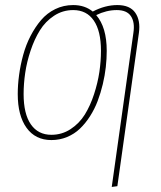

<svg xmlns="http://www.w3.org/2000/svg" viewBox="-20 -549 643 766"><path d="M448.2 -528.8Q498.5 -528.8 519.8 -498Q541 -467.3 534.2 -418L448.2 193.8L425.8 196.8L512.2 -418Q518.6 -460 502.4 -484.4Q486.3 -508.8 445.8 -508.8Q404.8 -508.8 363.8 -488.8Q405.8 -440.4 405.8 -346.2Q405.8 -314.5 402.1 -281.2Q398.4 -248 390.1 -213.1Q381.8 -178.2 369.6 -146Q357.4 -113.8 339.1 -85.2Q320.8 -56.6 298.8 -35.6Q276.9 -14.6 247.6 -2.4Q218.3 9.8 185.1 9.8Q121.1 9.8 85.9 -39.1Q50.8 -87.9 50.8 -173.8Q50.8 -210.9 56.2 -250.2Q61.5 -289.6 72.5 -329.8Q83.5 -370.1 101.8 -405.5Q120.1 -440.9 143.8 -468.8Q167.5 -496.6 200.4 -512.7Q233.4 -528.8 272 -528.8Q318.4 -528.8 350.1 -502.9Q399.4 -528.8 448.2 -528.8ZM185.1 -11.2Q227.1 -11.2 261.7 -33.9Q296.4 -56.6 318.4 -92Q340.3 -127.4 355.2 -173.1Q370.1 -218.8 376.5 -262.2Q382.8 -305.7 382.8 -346.2Q382.8 -425.3 354.2 -467Q325.7 -508.8 272 -508.8Q230 -508.8 195.6 -486.1Q161.1 -463.4 139.2 -428Q117.2 -392.6 102.1 -347.2Q86.9 -301.8 80.6 -258.3Q74.2 -214.8 74.2 -173.8Q74.2 -94.7 103 -53Q131.8 -11.2 185.1 -11.2Z"/></svg>

Font: Fira Sans Compressed Thin
Style: Italic
Weight: 100
Width: 3
Italic angle: -8°
Designer: Carrois Corporate & Edenspiekermann AG
Foundry: Carrois Corporate GbR & Edenspiekermann AG
Version: Version 4.203;PS 004.203;hotconv 1.0.88;makeotf.lib2.5.64775